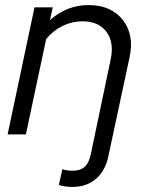

<svg xmlns="http://www.w3.org/2000/svg" viewBox="-20 -530 578 757"><path d="M10 0 116 -501H188L177 -451Q210 -480 248 -495Q286 -510 329 -510Q418 -510 464 -451.5Q510 -393 491 -305L407 87Q395 144 358 175.5Q321 207 265 207Q252 207 237 205Q222 203 212 199L226 137Q234 140 244 141.5Q254 143 268 143Q297 143 314 127.5Q331 112 338 78L416 -294Q431 -362 400 -404Q369 -446 305 -446Q264 -446 227 -428Q190 -410 162 -376L82 0Z"/></svg>

Font: Red Hat Display
Style: Italic
Weight: 400
Italic angle: -12°
Designer: Pentagram / MCKL
Foundry: Pentagram / MCKL
Version: Version 1.003; Red Hat Display Italic